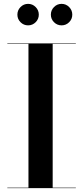

<svg xmlns="http://www.w3.org/2000/svg" viewBox="-20 -975 430 995"><path d="M243.6 -899.1Q243.6 -922 259.9 -938.5Q276.2 -955 299.1 -955Q322 -955 338.3 -938.5Q354.6 -922 354.6 -899.1Q354.6 -876.2 338.3 -859.9Q322 -843.6 299.1 -843.6Q276.2 -843.6 259.9 -859.9Q243.6 -876.2 243.6 -899.1ZM70.1 -899.1Q70.1 -922 86.4 -938.5Q102.7 -955 125.6 -955Q148.5 -955 164.8 -938.5Q181.1 -922 181.1 -899.1Q181.1 -876.2 164.8 -859.9Q148.5 -843.6 125.6 -843.6Q102.7 -843.6 86.4 -859.9Q70.1 -876.2 70.1 -899.1ZM18 -2.5H127.5V-747.5H18V-750H373V-747.5H253V-2.5H373V0H18Z"/></svg>

Font: Bodoni* 72pt Medium
Style: Regular
Weight: 500
Version: Version 2.3